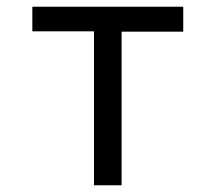

<svg xmlns="http://www.w3.org/2000/svg" viewBox="-20 -550 640 570"><path d="M259 0V-457H76V-530H524V-456H341V0Z"/></svg>

Font: Iosevka Curly Extended
Style: Regular
Weight: 400
Width: 7
Monospace: yes
Designer: Belleve Invis
Foundry: Belleve Invis
Version: Version 11.1.0; ttfautohint (v1.8.3)